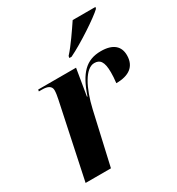

<svg xmlns="http://www.w3.org/2000/svg" viewBox="-180 -870 908 984"><g transform="rotate(-30 274.5 -378.0)"><path d="M288 -607 286 -596H299C374 -632 497 -714 530 -746L533 -756H398C369 -713 324 -646 288 -607ZM131 -440 38 0H188L258 -308C284 -422 331 -510 383 -510C416 -510 434 -491 434 -426C434 -409 433 -388 430 -364C505 -364 549 -395 549 -461C549 -514 515 -546 443 -546C355 -546 307 -495 268 -379H265L291 -536H67L65 -526H85C117 -526 138 -516 138 -491C138 -477 135 -459 131 -440Z"/></g></svg>

Font: Noto Serif Display
Style: Bold Italic
Weight: 700
Italic angle: -12°
Designer: Monotype Design Team
Foundry: Monotype Imaging Inc.
Version: Version 2.009